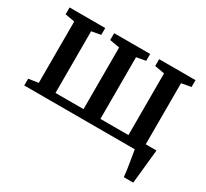

<svg xmlns="http://www.w3.org/2000/svg" viewBox="-145 -767 1252 1166"><g transform="rotate(30 481.0 -184.0)"><path d="M836.5 180Q835 161 831.5 136.5Q828 112 823.8 86.5Q819.5 61 815.8 38.2Q812 15.5 809.5 -0.5L769 -59.5H927.5Q925.5 -41 923 -16.8Q920.5 7.5 917.8 34.5Q915 61.5 912.2 88.2Q909.5 115 907 138.8Q904.5 162.5 902.5 180ZM34.5 0V-47.5L103 -58V-488L36 -500V-548H286V-500L221.5 -488V-55.5H418V-488L348.5 -500V-548H601V-500L536.5 -488V-55.5H733V-488L664 -500V-548H919V-500L852 -488V-58L920.5 -47.5V0Z"/></g></svg>

Font: Merriweather 36pt SemiBold
Style: Regular
Weight: 600
Version: Version 2.100